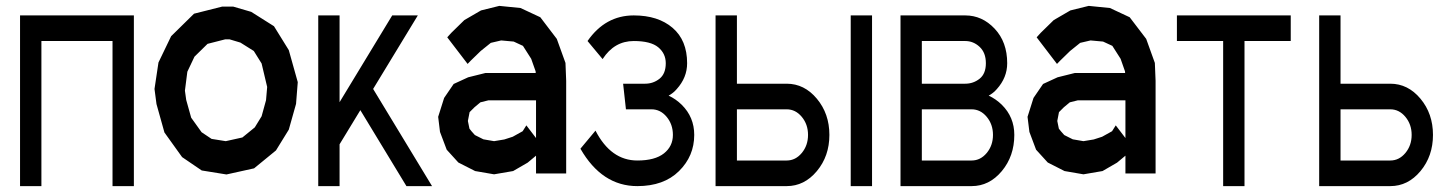

<svg xmlns="http://www.w3.org/2000/svg" viewBox="-20 -590 4963 659"><path d="M439.5 -537.1V48.8H366.2V-449.2H122.1V48.8H48.8V-537.1Z M971.2 -418 1002 -308.1 996.1 -233.4 971.2 -145 927.2 -73.7 852.1 -12.2 757.3 8.8 672.4 -4.9 605 -50.8 544.4 -135.3 517.1 -232.9 510.3 -284.7 523.9 -375.5 567.4 -465.8 646 -543 742.7 -567.4H780.3L842.3 -549.3L920.4 -500ZM893.1 -246.1 897 -291.5 877.9 -372.1 851.1 -415 805.2 -443.8 767.6 -455.1H753.4L692.4 -439.5L647.5 -395.5L623 -343.8L614.7 -278.8L619.1 -247.1L636.2 -186L671.9 -136.2L706.1 -113.3L754.9 -105.5L812 -118.2L854.5 -152.8L877.9 -190.9Z M1145.5 -94.7V48.8H1072.3V-537.1H1145.5V-239.3L1326.2 -537.1H1414.1L1260.7 -284.7L1462.9 48.8H1375L1216.8 -211.9Z M1920.9 -374 1923.3 -312.5V5.4H1819.8V-55.7L1791 -31.7L1741.2 -2.9L1675.8 8.3L1610.8 -2.9L1553.2 -32.2L1513.2 -76.2L1490.2 -137.2L1483.9 -189L1504.4 -253.9L1537.1 -301.8L1586.9 -324.7L1646 -339.4H1818.8L1818.4 -345.2L1803.2 -388.2L1774.9 -432.6L1743.2 -447.3L1700.2 -451.2L1664.6 -442.9L1629.9 -415L1595.2 -381.3L1585 -370.6L1515.1 -461.9L1528.8 -477.1L1573.7 -521L1630.9 -554.2L1693.8 -569.8L1766.6 -562.5L1834.5 -530.8L1891.1 -456.5ZM1786.6 -159.7 1819.8 -116.2V-245.6H1656.2L1628.9 -238.8L1608.4 -221.7L1591.8 -205.1L1585.9 -174.8L1591.3 -148.4L1598.6 -139.2L1609.9 -126.5L1639.2 -111.8L1675.8 -105.5L1710.9 -111.3L1739.7 -120.6L1773.9 -139.6Z M2338.4 -373Q2338.4 -323.7 2302.7 -284.2Q2291 -270.5 2274.9 -261.7Q2299.3 -250.5 2319.8 -230.5Q2362.8 -188 2362.8 -127Q2362.8 -54.2 2310.5 -2.7Q2258.3 48.8 2167.5 48.8Q2045.9 48.8 1972.2 -79.6L2023.9 -141.6Q2076.7 -39.1 2167.5 -39.1Q2228 -39.1 2258.8 -63.5Q2289.6 -87.9 2289.6 -127Q2289.6 -163.1 2268.1 -189Q2246.6 -214.8 2216.3 -214.8H2128.4L2118.7 -302.7H2194.3Q2222.2 -302.7 2243.7 -319.8Q2265.1 -336.9 2265.1 -373Q2265.1 -406.2 2239.3 -427.7Q2213.4 -449.2 2155.3 -449.2Q2088.4 -449.2 2048.3 -387.2L1996.6 -449.2Q2057.6 -537.1 2155.3 -537.1Q2238.8 -537.1 2288.6 -494.4Q2338.4 -451.7 2338.4 -373Z M2509.3 -537.1V-302.7H2680.2Q2740.7 -302.7 2783.7 -251.2Q2826.7 -199.7 2826.7 -127Q2826.7 -54.2 2783.7 -2.7Q2740.7 48.8 2680.2 48.8H2436V-537.1H2509.3ZM2509.3 -214.8V-39.1H2680.2Q2710.4 -39.1 2731.9 -64.9Q2753.4 -90.8 2753.4 -127Q2753.4 -163.1 2731.9 -189Q2710.4 -214.8 2680.2 -214.8H2509.3ZM2973.1 -537.1V48.8H2899.9V-537.1Z M3070.8 48.8V-537.1H3293Q3351.1 -537.1 3394 -491.5Q3437 -445.8 3437 -373Q3437 -323.7 3401.4 -284.2Q3389.6 -270.5 3373.5 -261.7Q3397.9 -250.5 3418.5 -230.5Q3461.4 -188 3461.4 -127Q3461.4 -54.2 3418.5 -2.7Q3375.5 48.8 3314.9 48.8H3070.8ZM3144 -214.8V-39.1H3314.9Q3345.2 -39.1 3366.7 -64.9Q3388.2 -90.8 3388.2 -127Q3388.2 -163.1 3366.7 -189Q3345.2 -214.8 3314.9 -214.8H3144ZM3342.3 -429.2Q3320.8 -449.2 3293 -449.2H3144V-302.7H3293Q3320.8 -302.7 3342.3 -319.8Q3363.8 -336.9 3363.8 -373Q3363.8 -409.2 3342.3 -429.2Z M3943.8 -374 3946.3 -312.5V5.4H3842.8V-55.7L3814 -31.7L3764.2 -2.9L3698.7 8.3L3633.8 -2.9L3576.2 -32.2L3536.1 -76.2L3513.2 -137.2L3506.8 -189L3527.3 -253.9L3560.1 -301.8L3609.9 -324.7L3668.9 -339.4H3841.8L3841.3 -345.2L3826.2 -388.2L3797.9 -432.6L3766.1 -447.3L3723.1 -451.2L3687.5 -442.9L3652.8 -415L3618.2 -381.3L3607.9 -370.6L3538.1 -461.9L3551.8 -477.1L3596.7 -521L3653.8 -554.2L3716.8 -569.8L3789.6 -562.5L3857.4 -530.8L3914.1 -456.5ZM3809.6 -159.7 3842.8 -116.2V-245.6H3679.2L3651.9 -238.8L3631.3 -221.7L3614.7 -205.1L3608.9 -174.8L3614.3 -148.4L3621.6 -139.2L3632.8 -126.5L3662.1 -111.8L3698.7 -105.5L3733.9 -111.3L3762.7 -120.6L3796.9 -139.6Z M4410.2 -537.1V-449.2H4251.5V48.8H4178.2V-449.2H4019.5V-537.1Z M4581.1 -537.1V-302.7H4752Q4812.5 -302.7 4855.5 -251.2Q4898.4 -199.7 4898.4 -127Q4898.4 -54.2 4855.5 -2.7Q4812.5 48.8 4752 48.8H4507.8V-537.1H4581.1ZM4581.1 -214.8V-39.1H4752Q4782.2 -39.1 4803.7 -64.9Q4825.2 -90.8 4825.2 -127Q4825.2 -163.1 4803.7 -189Q4782.2 -214.8 4752 -214.8H4581.1Z"/></svg>

Font: Gap Sans
Style: Bold
Weight: 400
Designer: Alexandre Liziard and Etienne Ozeray
Foundry: Interstices.io
Version: Version 1.610